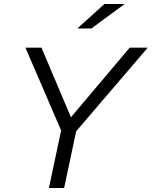

<svg xmlns="http://www.w3.org/2000/svg" viewBox="-20 -938 757 958"><path d="M224 0 285 -287 107 -700H187L334 -353L627 -700H717L360 -283L300 0ZM366 -796 501 -918H602L436 -796Z"/></svg>

Font: Red Hat Text
Style: Italic
Weight: 400
Italic angle: -12°
Designer: Pentagram, MCKL
Foundry: Pentagram, MCKL
Version: Version 1.023